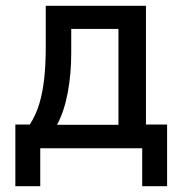

<svg xmlns="http://www.w3.org/2000/svg" viewBox="-20 -512 628 663"><path d="M33 131V-82H83Q104 -115 115.5 -153Q127 -191 132.5 -239Q138 -287 138 -349V-492H484V-82H557V131H471V0H119V131ZM177 -81H389V-412H226V-329Q226 -257 214 -192.5Q202 -128 177 -81Z"/></svg>

Font: Nunito Sans 10pt SemiCondensed SemiBold
Style: Regular
Weight: 600
Width: 4
Designer: Vernon Adams
Foundry: Vernon Adams
Version: Version 3.101;gftools[0.9.27]